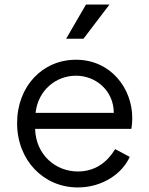

<svg xmlns="http://www.w3.org/2000/svg" viewBox="-20 -810 655 842"><path d="M321 12C430 12 516 -49 549 -122L485 -156C451 -100 399 -58 321 -58C225 -58 137 -130 134 -245H556C559 -262 560 -280 560 -293C560 -421 467 -548 313 -548C166 -548 55 -431 55 -270C55 -107 171 12 321 12ZM136 -315C147 -415 226 -478 313 -478C403 -478 479 -410 479 -315ZM270 -640H346L460 -790H357Z"/></svg>

Font: Mluvka
Style: Regular
Weight: 400
Designer: Modified by Jiří Krblich, Original typeface by Gumpita Rahayu
Foundry: Gumpita Rahayu & Jiří Krblich
Version: Version 2.000;Glyphs 3.1.1 (3134)